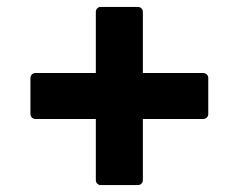

<svg xmlns="http://www.w3.org/2000/svg" viewBox="-20 -594 690 555"><path d="M271 -59H379C387 -59 393 -66 393 -73V-250H567C575 -250 582 -256 582 -264V-369C582 -377 575 -383 567 -383H393V-560C393 -567 387 -574 379 -574H271C263 -574 257 -567 257 -560V-383H82C75 -383 68 -377 68 -369V-264C68 -256 75 -250 82 -250H257V-73C257 -66 263 -59 271 -59Z"/></svg>

Font: LINE Seed JP_OTF Bold
Style: Regular
Weight: 700
Designer: LINE & Fontrix & Fontworks
Version: Version 1.009